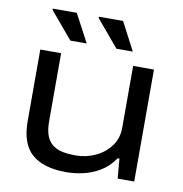

<svg xmlns="http://www.w3.org/2000/svg" viewBox="-82 -801 847 890"><g transform="rotate(10 341.5 -356.0)"><path d="M287 12Q181 12 126 -35.5Q71 -83 71 -190V-527H169V-208Q169 -165 179.5 -138Q190 -111 210.5 -96.5Q231 -82 258 -77Q285 -72 317 -72Q365 -72 409 -92Q453 -112 480.5 -149Q508 -186 508 -236V-527H606V0H528L520 -93H512Q483 -51 445 -28.5Q407 -6 366 3Q325 12 287 12ZM418 -592 312 -718V-724H426L495 -592ZM201 -592 95 -718V-724H208L278 -592Z"/></g></svg>

Font: Archivo Expanded
Style: Regular
Weight: 400
Width: 7
Designer: Hector Gatti
Foundry: Omnibus-Type
Version: Version 2.001